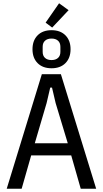

<svg xmlns="http://www.w3.org/2000/svg" viewBox="-20 -1150 626 1170"><path d="M472 0 414 -203H170L112 0H21L235 -698H351L566 0ZM319 -522 297 -616H286L264 -522L192 -277H393ZM298 -982 258 -1012 340 -1130 398 -1088ZM294 -734Q240 -734 209 -765.5Q178 -797 178 -850Q178 -903 209 -934.5Q240 -966 294 -966Q348 -966 379 -934.5Q410 -903 410 -850Q410 -797 379 -765.5Q348 -734 294 -734ZM294 -784Q319 -784 333.5 -797Q348 -810 348 -834V-865Q348 -889 333.5 -902Q319 -915 294 -915Q269 -915 254.5 -902Q240 -889 240 -865V-834Q240 -810 254.5 -797Q269 -784 294 -784Z"/></svg>

Font: IBM Plex Sans Condensed Text
Style: Regular
Weight: 450
Width: 3
Designer: Mike Abbink, Paul van der Laan, Pieter van Rosmalen
Foundry: Bold Monday
Version: Version 1.1